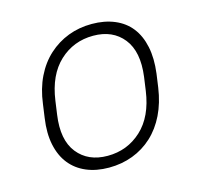

<svg xmlns="http://www.w3.org/2000/svg" viewBox="-81 -593 713 686"><g transform="rotate(-15 275.0 -250.0)"><path d="M242 6Q195 6 158.5 -9.5Q122 -25 98.5 -54.5Q75 -84 66 -127Q57 -170 65 -225L72 -275Q79 -330 100 -373Q121 -416 153.5 -445.5Q186 -475 226.5 -490.5Q267 -506 314 -506Q361 -506 398 -490.5Q435 -475 458 -445.5Q481 -416 490 -373Q499 -330 492 -275L485 -225Q477 -170 456 -127Q435 -84 403 -54.5Q371 -25 330 -9.5Q289 6 242 6ZM248 -36Q321 -36 373.5 -84.5Q426 -133 439 -225L446 -275Q458 -366 419 -415Q380 -464 308 -464Q235 -464 183 -415.5Q131 -367 118 -275L111 -225Q98 -134 137 -85Q176 -36 248 -36Z"/></g></svg>

Font: Retni Sans Light
Style: Italic
Weight: 300
Italic angle: -8°
Designer: Vitaly Kuzmin
Foundry: ParaType Ltd.
Version: Version 1.00;June 10, 2019;FontCreator 11.5.0.2425 64-bit; t